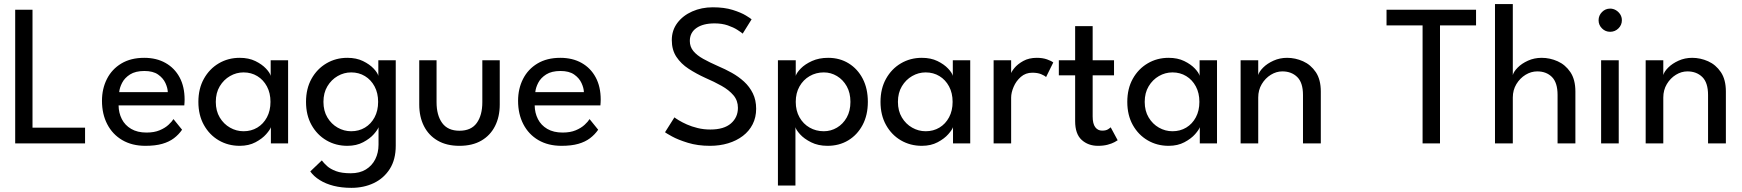

<svg xmlns="http://www.w3.org/2000/svg" viewBox="-20 -708 8603 948"><path d="M55 -660H140.5V-77.5H400V0H55Z M565.5 -187.5Q566 -150.5 581.5 -120Q597 -89.5 627.8 -71.5Q658.5 -53.5 703.5 -53.5Q741.5 -53.5 768.2 -64.8Q795 -76 812 -91.8Q829 -107.5 836.5 -120L879 -67.5Q862.5 -43.5 838.8 -25.5Q815 -7.5 781 2.2Q747 12 698 12Q632 12 583.8 -16.2Q535.5 -44.5 509.5 -94.8Q483.5 -145 483.5 -210Q483.5 -270 508 -318.2Q532.5 -366.5 579.2 -394.5Q626 -422.5 692 -422.5Q752.5 -422.5 797.2 -397.2Q842 -372 866.8 -326Q891.5 -280 891.5 -216Q891.5 -212 891 -201.8Q890.5 -191.5 890 -187.5ZM808.5 -253Q808 -273.5 796.8 -298Q785.5 -322.5 760.5 -340Q735.5 -357.5 693 -357.5Q649 -357.5 622.2 -340.5Q595.5 -323.5 583 -299.2Q570.5 -275 568.5 -253Z M1317.5 0V-80Q1313.5 -67.5 1294.2 -45.5Q1275 -23.5 1241.8 -5.8Q1208.5 12 1163.5 12Q1106.5 12 1060.2 -15Q1014 -42 986.8 -90.8Q959.5 -139.5 959.5 -205Q959.5 -270.5 986.8 -319.2Q1014 -368 1060.2 -395.2Q1106.5 -422.5 1163.5 -422.5Q1208 -422.5 1240.8 -406.5Q1273.5 -390.5 1293.2 -369.5Q1313 -348.5 1316.5 -333.5V-410.5H1402.5V0ZM1045.5 -205Q1045.5 -160.5 1065 -128Q1084.5 -95.5 1115.8 -77.8Q1147 -60 1182.5 -60Q1220.5 -60 1250.5 -78Q1280.5 -96 1298 -128.8Q1315.5 -161.5 1315.5 -205Q1315.5 -248.5 1298 -281.2Q1280.5 -314 1250.5 -332.2Q1220.5 -350.5 1182.5 -350.5Q1147 -350.5 1115.8 -332.5Q1084.5 -314.5 1065 -282Q1045.5 -249.5 1045.5 -205Z M1715 219.5Q1666.5 219.5 1627.2 209.5Q1588 199.5 1558.8 181.2Q1529.5 163 1512 138.5L1569 84Q1578.5 97 1594.8 111.8Q1611 126.5 1639 137Q1667 147.5 1712 147.5Q1756 147.5 1786.5 128.8Q1817 110 1833 78Q1849 46 1849 6V-7.5H1934V11.5Q1934 79.5 1904.8 125.8Q1875.5 172 1826 195.8Q1776.5 219.5 1715 219.5ZM1849 0V-80Q1845 -67.5 1825.8 -45.5Q1806.5 -23.5 1773.2 -5.8Q1740 12 1695 12Q1638 12 1591.8 -15Q1545.5 -42 1518.2 -90.8Q1491 -139.5 1491 -205Q1491 -270.5 1518.2 -319.2Q1545.5 -368 1591.8 -395.2Q1638 -422.5 1695 -422.5Q1739.5 -422.5 1772.2 -406.5Q1805 -390.5 1824.8 -369.5Q1844.5 -348.5 1848 -333.5V-410.5H1934V0ZM1577 -205Q1577 -160.5 1596.5 -128Q1616 -95.5 1647.2 -77.8Q1678.5 -60 1714 -60Q1752 -60 1782 -78Q1812 -96 1829.5 -128.8Q1847 -161.5 1847 -205Q1847 -248.5 1829.5 -281.2Q1812 -314 1782 -332.2Q1752 -350.5 1714 -350.5Q1678.5 -350.5 1647.2 -332.5Q1616 -314.5 1596.5 -282Q1577 -249.5 1577 -205Z M2135.5 -203.5Q2135.5 -139 2163.2 -100.8Q2191 -62.5 2248.5 -62.5Q2306.5 -62.5 2334 -100.8Q2361.5 -139 2361.5 -203.5V-410.5H2447.5V-191.5Q2447.5 -131.5 2424.2 -85.5Q2401 -39.5 2356.8 -13.8Q2312.5 12 2248.5 12Q2185 12 2140.8 -13.8Q2096.5 -39.5 2073.2 -85.5Q2050 -131.5 2050 -191.5V-410.5H2135.5Z M2620 -187.5Q2620.5 -150.5 2636 -120Q2651.5 -89.5 2682.2 -71.5Q2713 -53.5 2758 -53.5Q2796 -53.5 2822.8 -64.8Q2849.5 -76 2866.5 -91.8Q2883.5 -107.5 2891 -120L2933.5 -67.5Q2917 -43.5 2893.2 -25.5Q2869.5 -7.5 2835.5 2.2Q2801.5 12 2752.5 12Q2686.5 12 2638.2 -16.2Q2590 -44.5 2564 -94.8Q2538 -145 2538 -210Q2538 -270 2562.5 -318.2Q2587 -366.5 2633.8 -394.5Q2680.5 -422.5 2746.5 -422.5Q2807 -422.5 2851.8 -397.2Q2896.5 -372 2921.2 -326Q2946 -280 2946 -216Q2946 -212 2945.5 -201.8Q2945 -191.5 2944.5 -187.5ZM2863 -253Q2862.5 -273.5 2851.2 -298Q2840 -322.5 2815 -340Q2790 -357.5 2747.5 -357.5Q2703.5 -357.5 2676.8 -340.5Q2650 -323.5 2637.5 -299.2Q2625 -275 2623 -253Z M3499.5 -672Q3556.5 -672 3597.8 -659Q3639 -646 3662.8 -631.5Q3686.5 -617 3691 -612.5L3647 -542Q3639.5 -548.5 3620.5 -560.8Q3601.5 -573 3573 -582.8Q3544.5 -592.5 3508 -592.5Q3451.5 -592.5 3418.8 -569.8Q3386 -547 3386 -505.5Q3386 -477.5 3403.2 -456.2Q3420.5 -435 3452 -417.5Q3483.5 -400 3525.5 -381.5Q3560 -367 3593.2 -348.5Q3626.5 -330 3653.8 -305Q3681 -280 3697.2 -247Q3713.5 -214 3713.5 -171Q3713.5 -128.5 3696.2 -94.5Q3679 -60.5 3647.8 -36.8Q3616.5 -13 3575 -0.5Q3533.5 12 3485.5 12Q3425 12 3376.2 -3Q3327.5 -18 3297.8 -34.5Q3268 -51 3263.5 -55L3310 -128.5Q3316 -123.5 3332 -113.8Q3348 -104 3371.5 -93.5Q3395 -83 3424.5 -75.8Q3454 -68.5 3487.5 -68.5Q3554.5 -68.5 3589 -98.5Q3623.5 -128.5 3623.5 -175.5Q3623.5 -211.5 3601.5 -237.5Q3579.5 -263.5 3543 -284Q3506.5 -304.5 3462.5 -323.5Q3417.5 -344 3380 -368.5Q3342.5 -393 3319.8 -427.2Q3297 -461.5 3297 -510Q3297 -558 3324.2 -594.5Q3351.5 -631 3397.8 -651.5Q3444 -672 3499.5 -672Z M3907.5 208H3821V-410.5H3909V-333.5Q3913.5 -349 3934 -370Q3954.5 -391 3989.2 -406.8Q4024 -422.5 4069 -422.5Q4126 -422.5 4170.2 -395.2Q4214.5 -368 4239.8 -319.2Q4265 -270.5 4265 -205Q4265 -139.5 4239 -90.8Q4213 -42 4168.2 -15Q4123.5 12 4066 12Q4019.5 12 3984.8 -5.5Q3950 -23 3930.2 -45Q3910.5 -67 3907.5 -80ZM4179 -205Q4179 -249.5 4160.8 -282Q4142.5 -314.5 4112.5 -332.5Q4082.5 -350.5 4047.5 -350.5Q4009 -350.5 3977.5 -332.2Q3946 -314 3927.5 -281.2Q3909 -248.5 3909 -205Q3909 -161.5 3927.5 -128.8Q3946 -96 3977.5 -78Q4009 -60 4047.5 -60Q4082.5 -60 4112.5 -77.8Q4142.5 -95.5 4160.8 -128Q4179 -160.5 4179 -205Z M4685.5 0V-80Q4681.5 -67.5 4662.2 -45.5Q4643 -23.5 4609.8 -5.8Q4576.5 12 4531.5 12Q4474.5 12 4428.2 -15Q4382 -42 4354.8 -90.8Q4327.5 -139.5 4327.5 -205Q4327.5 -270.5 4354.8 -319.2Q4382 -368 4428.2 -395.2Q4474.5 -422.5 4531.5 -422.5Q4576 -422.5 4608.8 -406.5Q4641.5 -390.5 4661.2 -369.5Q4681 -348.5 4684.5 -333.5V-410.5H4770.5V0ZM4413.5 -205Q4413.5 -160.5 4433 -128Q4452.5 -95.5 4483.8 -77.8Q4515 -60 4550.5 -60Q4588.5 -60 4618.5 -78Q4648.5 -96 4666 -128.8Q4683.5 -161.5 4683.5 -205Q4683.5 -248.5 4666 -281.2Q4648.5 -314 4618.5 -332.2Q4588.5 -350.5 4550.5 -350.5Q4515 -350.5 4483.8 -332.5Q4452.5 -314.5 4433 -282Q4413.5 -249.5 4413.5 -205Z M4972.5 0H4886V-410.5H4972.5V-339.5H4970Q4972.5 -352.5 4988.5 -372Q5004.5 -391.5 5032.5 -407Q5060.5 -422.5 5099.5 -422.5Q5128 -422.5 5149.8 -414.8Q5171.5 -407 5180.5 -399.5L5145 -327.5Q5138 -334.5 5120.5 -341.8Q5103 -349 5077 -349Q5044 -349 5020.5 -328.5Q4997 -308 4984.8 -279.2Q4972.5 -250.5 4972.5 -226Z M5208 -410.5H5288.5V-579H5375V-410.5H5480.5V-336H5375V-133Q5375 -97 5387.8 -80Q5400.5 -63 5422 -63Q5441 -63 5451.5 -70Q5462 -77 5464 -79.5L5498.5 -15.5Q5495.5 -13 5482.5 -6Q5469.5 1 5449 6.5Q5428.5 12 5401 12Q5353 12 5320.8 -17.2Q5288.5 -46.5 5288.5 -110V-336H5208Z M5904 0V-80Q5900 -67.5 5880.8 -45.5Q5861.5 -23.5 5828.2 -5.8Q5795 12 5750 12Q5693 12 5646.8 -15Q5600.5 -42 5573.2 -90.8Q5546 -139.5 5546 -205Q5546 -270.5 5573.2 -319.2Q5600.5 -368 5646.8 -395.2Q5693 -422.5 5750 -422.5Q5794.5 -422.5 5827.2 -406.5Q5860 -390.5 5879.8 -369.5Q5899.5 -348.5 5903 -333.5V-410.5H5989V0ZM5632 -205Q5632 -160.5 5651.5 -128Q5671 -95.5 5702.2 -77.8Q5733.5 -60 5769 -60Q5807 -60 5837 -78Q5867 -96 5884.5 -128.8Q5902 -161.5 5902 -205Q5902 -248.5 5884.5 -281.2Q5867 -314 5837 -332.2Q5807 -350.5 5769 -350.5Q5733.5 -350.5 5702.2 -332.5Q5671 -314.5 5651.5 -282Q5632 -249.5 5632 -205Z M6335 -422.5Q6375.5 -422.5 6413.8 -405.5Q6452 -388.5 6476.8 -351.8Q6501.5 -315 6501.5 -256V0H6413.5V-239Q6413.5 -300 6385 -327.8Q6356.5 -355.5 6311.5 -355.5Q6282 -355.5 6254.8 -338.8Q6227.5 -322 6210 -292.8Q6192.5 -263.5 6192.5 -226.5V0H6105.5V-410.5H6192.5V-337.5Q6197 -354.5 6217 -374.5Q6237 -394.5 6268 -408.5Q6299 -422.5 6335 -422.5Z M7004 -582.5H6826V-660H7268V-582.5H7090V0H7004Z M7592 -422.5Q7632.5 -422.5 7670.8 -405.5Q7709 -388.5 7733.8 -351.8Q7758.5 -315 7758.5 -256V0H7670.5V-239Q7670.5 -300 7642.8 -327.8Q7615 -355.5 7570 -355.5Q7540 -355.5 7512.5 -338.8Q7485 -322 7467.2 -292.8Q7449.5 -263.5 7449.5 -226.5V0H7361.5V-688H7449.5V-337.5Q7454 -354.5 7473.8 -374.5Q7493.5 -394.5 7524.5 -408.5Q7555.5 -422.5 7592 -422.5Z M7885.5 0V-410.5H7972.5V0ZM7930 -551Q7906.5 -551 7889.8 -567.8Q7873 -584.5 7873 -608Q7873 -631.5 7889.8 -648.5Q7906.5 -665.5 7930 -665.5Q7945.5 -665.5 7958.8 -657.5Q7972 -649.5 7980 -636.8Q7988 -624 7988 -608Q7988 -584.5 7971 -567.8Q7954 -551 7930 -551Z M8335 -422.5Q8375.5 -422.5 8413.8 -405.5Q8452 -388.5 8476.8 -351.8Q8501.5 -315 8501.5 -256V0H8413.5V-239Q8413.5 -300 8385 -327.8Q8356.5 -355.5 8311.5 -355.5Q8282 -355.5 8254.8 -338.8Q8227.5 -322 8210 -292.8Q8192.5 -263.5 8192.5 -226.5V0H8105.5V-410.5H8192.5V-337.5Q8197 -354.5 8217 -374.5Q8237 -394.5 8268 -408.5Q8299 -422.5 8335 -422.5Z"/></svg>

Font: League Spartan Thin
Style: Regular
Weight: 400
Version: Version 2.002